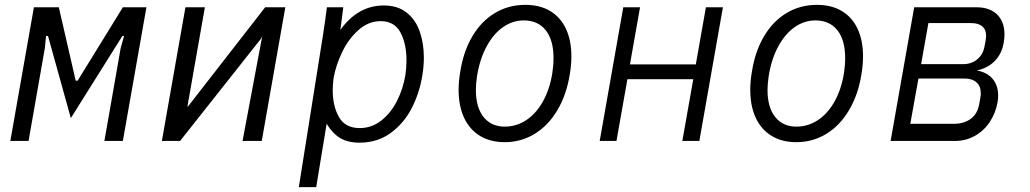

<svg xmlns="http://www.w3.org/2000/svg" viewBox="-20 -580 4240 790"><path d="M119.5 -550H222L291.5 -248H299.5L485.5 -550H582.5L485.5 0H409.5L476.5 -382L490.5 -432H483.5L271.5 -94L177.5 -432H169.5L164.5 -382L97.5 0H22.5Z M743 -550H823L752 -146.5V-140L1071 -550H1154L1057 0H978L1059 -431.5L1054 -421L721 0H646Z M1325 -550H1392.5L1380.5 -457Q1453 -557.5 1559 -557.5Q1616.5 -557.5 1653.5 -528Q1690.5 -498.5 1707.2 -450Q1724 -401.5 1724 -343Q1724 -307 1718 -271.5Q1707 -200 1674.8 -136.5Q1642.5 -73 1587.8 -33Q1533 7 1459.5 7Q1411.5 7 1380 -11.8Q1348.5 -30.5 1324 -70.5L1281 190H1209.5L1308 -429.5Q1319.5 -502.5 1325 -550ZM1648 -271.5Q1652.5 -300 1652.5 -332Q1652.5 -400.5 1627.5 -446.8Q1602.5 -493 1546.5 -493Q1496 -493 1455 -456.5Q1414 -420 1387.8 -365.5Q1361.5 -311 1352.5 -258Q1349 -232 1349 -208.5Q1349 -143.5 1374.8 -98.2Q1400.5 -53 1460.5 -53Q1508.5 -53 1547.8 -83.2Q1587 -113.5 1612.8 -163.5Q1638.5 -213.5 1648 -271.5Z M1867 -210Q1867 -246 1873.5 -283.5Q1886.5 -368 1923.5 -430.5Q1960.5 -493 2016.5 -526.5Q2072.5 -560 2141.5 -560Q2201.5 -560 2244 -534.5Q2286.5 -509 2308.8 -461.2Q2331 -413.5 2331 -348Q2331 -312 2324.5 -274.5Q2311 -190 2273.5 -126.8Q2236 -63.5 2180 -29.2Q2124 5 2056.5 5Q1997.5 5 1954.8 -21Q1912 -47 1889.5 -95.5Q1867 -144 1867 -210ZM2252.5 -278.5Q2257.5 -310.5 2257.5 -341Q2257.5 -415 2225.5 -455.5Q2193.5 -496 2135 -496Q2089.5 -496 2050 -468.5Q2010.5 -441 1982.5 -389.5Q1954.5 -338 1943 -268.5Q1938 -233.5 1938 -210Q1938 -138.5 1969.5 -98.8Q2001 -59 2056.5 -59Q2104.5 -59 2145 -85.5Q2185.5 -112 2213.5 -161.8Q2241.5 -211.5 2252.5 -278.5Z M2544.5 -550H2613.5L2572 -315H2843L2884.5 -550H2954.5L2857.5 0H2787.5L2832.5 -254H2561.5L2516.5 0H2447.5Z M3067 -210Q3067 -246 3073.5 -283.5Q3086.5 -368 3123.5 -430.5Q3160.5 -493 3216.5 -526.5Q3272.5 -560 3341.5 -560Q3401.5 -560 3444 -534.5Q3486.5 -509 3508.8 -461.2Q3531 -413.5 3531 -348Q3531 -312 3524.5 -274.5Q3511 -190 3473.5 -126.8Q3436 -63.5 3380 -29.2Q3324 5 3256.5 5Q3197.5 5 3154.8 -21Q3112 -47 3089.5 -95.5Q3067 -144 3067 -210ZM3452.5 -278.5Q3457.5 -310.5 3457.5 -341Q3457.5 -415 3425.5 -455.5Q3393.5 -496 3335 -496Q3289.5 -496 3250 -468.5Q3210.5 -441 3182.5 -389.5Q3154.5 -338 3143 -268.5Q3138 -233.5 3138 -210Q3138 -138.5 3169.5 -98.8Q3201 -59 3256.5 -59Q3304.5 -59 3345 -85.5Q3385.5 -112 3413.5 -161.8Q3441.5 -211.5 3452.5 -278.5Z M3741.5 -550H3998.5Q4052.5 -550 4082.8 -520.2Q4113 -490.5 4113 -439Q4113 -423 4110 -405Q4102 -358.5 4073 -329Q4044 -299.5 3999 -290Q4042 -282.5 4064.5 -255.2Q4087 -228 4087 -187.5Q4087 -171.5 4084.5 -159Q4076.5 -114.5 4052.5 -78.2Q4028.5 -42 3991.2 -21Q3954 0 3908.5 0H3644.5ZM4009 -151.5 4013.5 -176.5Q4015.5 -186 4015.5 -196.5Q4015.5 -226 3997.5 -241.5Q3979.5 -257 3947 -257H3759L3725.5 -70.5H3902.5Q3946.5 -70.5 3974.2 -91Q4002 -111.5 4009 -151.5ZM4031 -389.5 4035.5 -413.5Q4037.5 -426.5 4037.5 -432Q4037.5 -458 4021.8 -471.5Q4006 -485 3976.5 -485H3800L3770 -316H3942Q3976.5 -316 4000.5 -335.5Q4024.5 -355 4031 -389.5Z"/></svg>

Font: JuliaMono Light
Style: Italic
Weight: 300
Italic angle: -9°
Monospace: yes
Designer: cormullion
Foundry: corm
Version: Version 0.054; ttfautohint (v1.8.4)